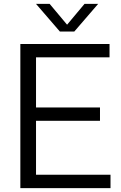

<svg xmlns="http://www.w3.org/2000/svg" viewBox="-20 -966 623 986"><path d="M84.5 0V-740H542.5V-671.5H165V-68.5H547.5V0ZM135.5 -345.5V-414H493.5V-345.5ZM287.5 -804 165 -946H235L333 -829H316L414 -946H484L361.5 -804Z"/></svg>

Font: Encode Sans SC Condensed Thin
Style: Regular
Weight: 400
Version: Version 3.002